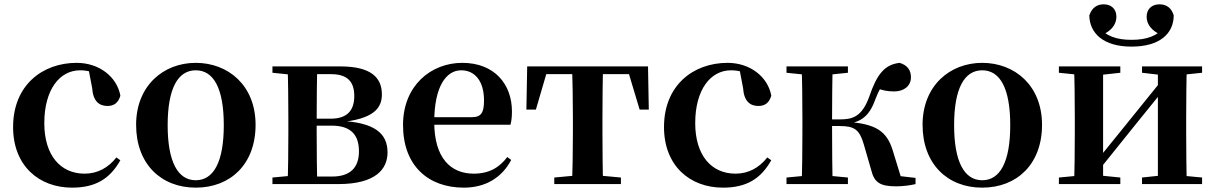

<svg xmlns="http://www.w3.org/2000/svg" viewBox="-20 -838 5530 874"><path d="M308.1 16.2C415.1 16.2 480.4 -24.3 527.8 -108.4L509.9 -121.4C472.4 -73.9 423.7 -47.5 365.2 -47.5C254.4 -47.5 181.7 -131.7 181.7 -277.6C181.7 -429.2 251 -518 344.6 -518C380 -518 411.3 -508.7 449.7 -486.3L381.8 -530.1L399.6 -436.8C403.7 -376.1 432.2 -355.6 469.4 -355.6C499.3 -355.6 518.6 -370.4 528 -402.4C512.5 -488.1 432 -551.9 329 -551.9C172.7 -551.9 39.6 -449.7 39.6 -259.7C39.6 -82.8 157.9 16.2 308.1 16.2Z M871 16.2C1028.7 16.2 1143.4 -90.2 1143.4 -269.8C1143.4 -449.1 1019 -551.9 871 -551.9C723.7 -551.9 599.6 -447.6 599.6 -269.8C599.6 -92.4 712.5 16.2 871 16.2ZM871 -17.5C790.3 -17.5 743.2 -100.3 743.2 -268.1C743.2 -436.6 790.3 -518 871 -518C952.2 -518 998.7 -436.6 998.7 -268.1C998.7 -100.3 952.2 -17.5 871 -17.5Z M1220.2 0H1519.3C1691.1 0 1744.1 -68.9 1744.1 -144.2C1744.1 -228.8 1688.3 -282.4 1521.3 -288L1519.8 -281C1683.4 -294.6 1718.4 -347.2 1718.4 -408.4C1718.4 -486.7 1666.4 -535.7 1529.1 -535.7H1220.2V-506.8L1330 -495.5L1356.9 -500.4H1487.9C1561.8 -500.4 1592.7 -465.6 1592.7 -401C1592.7 -332.9 1558.3 -297.7 1484.9 -297.7H1356.9V-266.1H1489.1C1577.9 -266.1 1614 -223.7 1614 -148.7C1614 -74.8 1573.6 -34.4 1492.4 -34.4H1356.9L1330 -40.2L1220.2 -29.9ZM1288.9 0H1424.5C1422.5 -50.2 1421.5 -165.3 1421.5 -234.8V-284.5C1421.5 -370.2 1422.5 -485.5 1424.5 -535.7H1288.9C1291.6 -485.5 1292.6 -370.2 1292.6 -301.2V-234.8C1292.6 -165.3 1291.6 -50.2 1288.9 0Z M2091.2 16.2C2190.4 16.2 2264.6 -29.4 2307.1 -109.9L2289.2 -123.2C2253.5 -75.9 2207.1 -47.5 2136.4 -47.5C2032.6 -47.5 1956.7 -117.3 1956.7 -282.7C1956.7 -444.8 2011.5 -518 2079.1 -518C2142.5 -518 2183.3 -468.1 2183.3 -380.4C2183.3 -325.7 2170.6 -304.6 2128.4 -304.6H1873.1V-270.2H2303.7C2308.4 -288.1 2310.4 -306.2 2310.4 -330.9C2310.4 -454.7 2230.8 -551.9 2084.4 -551.9C1942.3 -551.9 1814.6 -448.8 1814.6 -268.8C1814.6 -83.9 1929.3 16.2 2091.2 16.2Z M2376.2 -339.1H2419.4L2476.5 -534.2L2410.6 -500.4H2899L2833.1 -534.2L2891.7 -339.1H2933.4L2929.8 -535.7H2379.8ZM2503.1 0H2806.5V-29.9L2695.6 -40.2H2614.7L2503.1 -29.9ZM2584.2 0H2725.4C2723.4 -50.2 2722.4 -165.3 2722.4 -234.8V-301.2C2722.4 -370.2 2723.4 -485.5 2725.4 -535.7H2584.2C2586.2 -485.5 2587.9 -370.2 2587.9 -301.2V-234.8C2587.9 -165.3 2586.2 -50.2 2584.2 0Z M3271.1 16.2C3378.1 16.2 3443.4 -24.3 3490.8 -108.4L3472.9 -121.4C3435.4 -73.9 3386.7 -47.5 3328.2 -47.5C3217.4 -47.5 3144.7 -131.7 3144.7 -277.6C3144.7 -429.2 3214 -518 3307.6 -518C3343 -518 3374.3 -508.7 3412.7 -486.3L3344.8 -530.1L3362.6 -436.8C3366.7 -376.1 3395.2 -355.6 3432.4 -355.6C3462.3 -355.6 3481.6 -370.4 3491 -402.4C3475.5 -488.1 3395 -551.9 3292 -551.9C3135.7 -551.9 3002.6 -449.7 3002.6 -259.7C3002.6 -82.8 3120.9 16.2 3271.1 16.2Z M3560.2 0H3839.8V-29.9L3731.6 -40.2H3670L3560.2 -29.9ZM3560.2 -506.8 3670 -495.5H3731.6L3839.8 -506.8V-535.7H3560.2ZM3628.9 0H3770.6C3768.6 -50.2 3767.6 -165.3 3767.6 -269.3V-289.8C3767.6 -370.2 3768.6 -485.5 3770.6 -535.7H3628.9C3631.6 -485.5 3632.6 -370.2 3632.6 -301.2V-234.8C3632.6 -165.3 3631.6 -50.2 3628.9 0ZM3945.8 -64.1C3959.5 -7.8 3985.7 10.2 4059.2 10.2C4087.4 10.2 4122.2 6.2 4147.6 0V-28.2L3992.7 -46L4087.3 -11.8L4043.6 -153.9C4016.2 -242.5 3965.6 -273.9 3837.4 -283.3L3835.2 -273.1C3894.6 -283.3 3935.7 -303.1 3965 -386.8C3980.4 -428.6 3993.9 -447.4 4021.8 -479.7L3971 -436.9C3997.5 -426.6 4018.7 -421.8 4050.7 -421.8C4093.4 -421.8 4126.7 -445.6 4126.7 -485.9C4126.7 -519.3 4110.1 -541.5 4075.1 -551.9C4007.8 -543.9 3972.7 -502.4 3937.3 -399.3C3903.7 -304.6 3858.7 -294.5 3802.8 -294.5H3699.9V-264.3H3802.4C3869.5 -264.3 3892.5 -247.9 3911.9 -181.4Z M4451 16.2C4608.7 16.2 4723.4 -90.2 4723.4 -269.8C4723.4 -449.1 4599 -551.9 4451 -551.9C4303.7 -551.9 4179.6 -447.6 4179.6 -269.8C4179.6 -92.4 4292.5 16.2 4451 16.2ZM4451 -17.5C4370.3 -17.5 4323.2 -100.3 4323.2 -268.1C4323.2 -436.6 4370.3 -518 4451 -518C4532.2 -518 4578.7 -436.6 4578.7 -268.1C4578.7 -100.3 4532.2 -17.5 4451 -17.5Z M5130.6 -625.8C5259.5 -625.8 5322.4 -685.2 5322.9 -767.8C5313 -802.5 5289.3 -818.3 5258 -818.3C5223.1 -818.3 5199.5 -796.7 5199.5 -761.5C5199.5 -724.8 5226.5 -695.5 5265.4 -679.3L5284.6 -717.1C5246.9 -674.1 5200.9 -656.7 5130.6 -656.7C5060.9 -656.7 5015.4 -674.1 4976.9 -717.1L4996.8 -679.3C5035.8 -695.5 5062 -724.8 5062 -761.5C5062 -796.7 5039.2 -818.3 5004 -818.3C4973.3 -818.3 4950.2 -802.5 4938.6 -767.8C4939.9 -686.6 5002.8 -625.8 5130.6 -625.8ZM4800.2 0H5079.8V-29.9L4977.4 -40.2H4909L4800.2 -29.9ZM5178.6 0H5452V-29.9L5343.3 -40.2H5275.5L5178.6 -29.9ZM4868.9 0H5001.4V-535.7H4868.9C4871.6 -485.5 4872.6 -370.2 4872.6 -301.2V-234.8C4872.6 -165.3 4871.6 -50.2 4868.9 0ZM4972.7 -51.6 5138.2 -257.7 5302.5 -460.9H5326.7L5279 -485.4L5108.6 -274.4L4949.4 -77.8H4924.4ZM5250.8 0H5382.6C5380.6 -50.2 5379.6 -165.3 5379.6 -234.8V-301.2C5379.6 -370.2 5380.6 -485.5 5382.6 -535.7H5250.8ZM4800.2 -506.8 4910 -495.5H4977.7L5079.8 -506.8V-535.7H4800.2ZM5178.6 -506.8 5275.8 -495.5H5343.5L5452 -506.8V-535.7H5178.6Z"/></svg>

Font: Source Han Serif TW VF
Style: Regular
Weight: 250
Designer: Ryoko NISHIZUKA 西塚涼子 (kana & ideographs); Frank Grießhammer (Latin, Greek & Cyrillic); Wenlong ZHANG 张文龙 (bopomofo); San
Foundry: Adobe
Version: Version 2.002;hotconv 1.1.0;makeotfexe 2.6.0